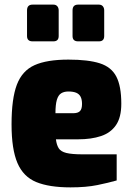

<svg xmlns="http://www.w3.org/2000/svg" viewBox="-20 -806 575 831"><path d="M285 5Q193 5 137 -18Q81 -41 55.5 -100.5Q30 -160 30 -268Q30 -379 53 -439.5Q76 -500 129.5 -524Q183 -548 276 -548Q362 -548 412 -532Q462 -516 483.5 -474.5Q505 -433 505 -357Q505 -298 482 -264.5Q459 -231 417 -217Q375 -203 318 -203H222Q225 -179 234 -164.5Q243 -150 267 -144Q291 -138 338 -138H485V-25Q450 -15 401.5 -5Q353 5 285 5ZM220 -316H297Q317 -316 326 -325Q335 -334 335 -356Q335 -375 329 -387Q323 -399 310 -404.5Q297 -410 276 -410Q257 -410 244.5 -402Q232 -394 226 -373.5Q220 -353 220 -316ZM318 -627Q294 -627 294 -650V-761Q294 -786 318 -786H408Q419 -786 425 -779Q431 -772 431 -761V-650Q431 -627 408 -627ZM121 -627Q97 -627 97 -650V-761Q97 -786 121 -786H211Q222 -786 228 -779Q234 -772 234 -761V-650Q234 -627 211 -627Z"/></svg>

Font: Exo Thin Black
Style: Regular
Weight: 900
Version: Version 2.000